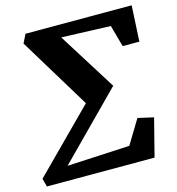

<svg xmlns="http://www.w3.org/2000/svg" viewBox="-115 -838 859 932"><g transform="rotate(-15 314.5 -371.5)"><path d="M76 -699.5 97.5 -743H631L621.5 -563H537.5L507.5 -672L260.5 -681L443.5 -389L129 -71L443.5 -87L516.5 -207.5L595.5 -189.5L547 0H6L-5 -41.5L293.5 -341.5Z"/></g></svg>

Font: Merriweather 24pt ExtraBold
Style: Italic
Weight: 800
Italic angle: -7.8°
Version: Version 2.101